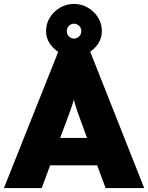

<svg xmlns="http://www.w3.org/2000/svg" viewBox="-32 -960 756 980"><path d="M-12 0 267 -700H427L704 0H507L464 -116H224L181 0ZM301 -325 275 -256H412L387 -325Q373 -362 363 -391Q353 -420 345 -451Q336 -420 325.5 -391.5Q315 -363 301 -325ZM346 -671Q308 -671 275.5 -689Q243 -707 223 -736.5Q203 -766 203 -801Q203 -839 222.5 -870.5Q242 -902 274.5 -921Q307 -940 346 -940Q384 -940 416.5 -921Q449 -902 468.5 -870.5Q488 -839 488 -801Q488 -766 468.5 -736.5Q449 -707 416.5 -689Q384 -671 346 -671ZM346 -763Q361 -763 372 -774Q383 -785 383 -801Q383 -818 371.5 -828.5Q360 -839 346 -839Q331 -839 320 -828Q309 -817 309 -801Q309 -785 320 -774Q331 -763 346 -763Z"/></svg>

Font: Lexend Deca ExtraBold
Style: Regular
Weight: 800
Designer: Bonnie Shaver-Troup, Thomas Jockin
Foundry: Lexend
Version: Version 1.008; ttfautohint (v1.8.4.7-5d5b)